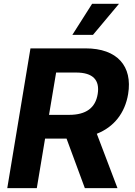

<svg xmlns="http://www.w3.org/2000/svg" viewBox="-20 -979 702 999"><path d="M17.8 0H171.5L214.5 -257.8H314.3H326.3L421.5 0H591.3L483.7 -283C573.2 -318.2 630.3 -391 646.7 -489.7C670.5 -634.2 590.6 -727.3 425.4 -727.3H138.5ZM235.1 -381.4 272 -601.6H375.7C463.8 -601.6 500 -562.5 488.3 -489.7C476.6 -417.6 427.9 -381.4 339.5 -381.4ZM356.5 -797.6H463.8L599.1 -959.2H459.2Z"/></svg>

Font: Margiela Sans
Style: Bold Italic
Weight: 700
Italic angle: -9.39999°
Designer: Stefan Endress, Andreas Faust
Version: Version 1.100;FEAKit 1.0